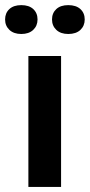

<svg xmlns="http://www.w3.org/2000/svg" viewBox="-65 -737 354 757"><path d="M175.8 0H46.9V-516.1H175.8ZM-44.9 -660.2Q-44.9 -685.5 -28.1 -701.2Q-11.2 -716.8 19 -716.8Q49.3 -716.8 66.2 -701.2Q83 -685.5 83 -660.2Q83 -635.3 65.9 -619.1Q48.8 -603 19 -603Q-10.7 -603 -27.8 -619.1Q-44.9 -635.3 -44.9 -660.2ZM204.1 -603Q174.3 -603 157.2 -619.1Q140.1 -635.3 140.1 -660.2Q140.1 -685.5 157 -701.2Q173.8 -716.8 204.1 -716.8Q234.9 -716.8 252 -701.2Q269 -685.5 269 -660.2Q269 -635.3 252 -619.1Q234.9 -603 204.1 -603Z"/></svg>

Font: Creato Display
Style: Bold
Weight: 700
Version: Version 1.000